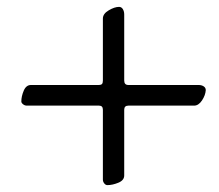

<svg xmlns="http://www.w3.org/2000/svg" viewBox="-20 -527 637 558"><path d="M279 -5V-208Q279 -220 268 -220H58Q52 -220 47 -224Q42 -228 42 -232Q42 -247 49 -263.5Q56 -280 70 -280H266Q274 -280 276.5 -283Q279 -286 279 -293V-473Q279 -487 296 -497Q313 -507 326 -507Q333 -507 337 -500.5Q341 -494 341 -485V-293Q341 -280 353 -280H557Q566 -280 572 -276Q578 -272 578 -265Q577 -250 567 -235Q557 -220 544 -220H353Q341 -220 341 -208V-17Q341 -3 324 4Q307 11 292 11Q287 11 283 6Q279 1 279 -5Z"/></svg>

Font: EB Garamond
Style: Bold Italic
Weight: 700
Italic angle: -17.2°
Designer: Georg Duffner and Octavio Pardo
Foundry: Georg Duffner
Version: Version 1.000